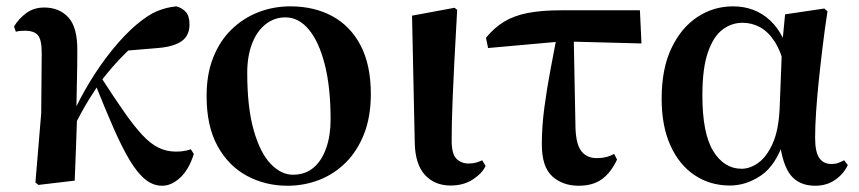

<svg xmlns="http://www.w3.org/2000/svg" viewBox="-20 -572 2720 608"><path d="M101.5 13.6 92.2 5.6 110.5 -213.7 112.1 -402.7Q112.3 -445.6 100.3 -460.2Q88.3 -474.7 58.9 -474.7Q51.3 -474.7 44.4 -474.1Q37.5 -473.5 30.2 -471.5L24.4 -488Q38.8 -512.4 62.8 -530.3Q86.9 -548.2 120.3 -548.2Q167.8 -548.2 196.8 -516.5Q225.8 -484.9 224.8 -409.8Q224.8 -363.8 223.6 -315.3Q222.3 -266.7 221.7 -218.7L224.5 -214.9Q222.7 -159.6 220.7 -107Q218.6 -54.3 216.6 0ZM209.1 -159.8 192.9 -180.8H198L206.9 -203.3Q232.3 -260 265.4 -314.3Q298.5 -368.7 336.3 -415.1Q374 -461.5 411.2 -493.2Q448.1 -524.4 477 -536.5Q506 -548.7 538.2 -551.9Q555.8 -547.5 567.9 -534.6Q580.1 -521.8 580.1 -494.6Q580.1 -459 555.2 -441.7Q530.3 -424.4 483.2 -420.2L370.8 -410.8L455.3 -471.6Q416.3 -441.7 376.9 -403.1Q337.5 -364.5 296.7 -311.3L292.1 -304.3Q276.8 -281.2 264 -260.6Q251.1 -240 238.2 -216.5Q225.3 -193 209.1 -159.8ZM493.5 16.2Q465.1 16.2 440.2 -3.7Q415.4 -23.7 391.1 -64Q366.9 -104.3 340.1 -165.2Q313.3 -226.2 280.7 -307.8L299.7 -327.6Q341.7 -262.6 373.1 -217.6Q404.5 -172.6 430.5 -144.7Q456.5 -116.8 481.9 -104.4Q507.3 -91.9 537.3 -91.9Q553.5 -91.9 565.2 -94.3Q576.8 -96.7 584.4 -99.3L593.8 -84.4Q577.9 -34.2 550.2 -9Q522.6 16.2 493.5 16.2Z M890.2 16.2Q820.5 16.2 762.1 -15.1Q703.6 -46.4 668.9 -109.5Q634.2 -172.7 634.2 -267.9Q634.2 -337.8 655.5 -390.7Q676.7 -443.6 713.8 -479.3Q750.8 -515 798.5 -533.5Q846.2 -551.9 899.6 -551.9Q974.8 -551.9 1032.3 -520.8Q1089.7 -489.7 1122 -428Q1154.3 -366.2 1154.3 -274.3Q1154.3 -202.9 1133.1 -148.4Q1111.8 -94 1074.9 -57.2Q1038 -20.5 990.4 -2.1Q942.8 16.2 890.2 16.2ZM907.4 -18.7Q946.5 -18.7 972.8 -41Q999.1 -63.3 1013 -103.1Q1026.9 -142.8 1026.9 -193.3Q1026.9 -296.1 1008.3 -368.4Q989.8 -440.6 957.6 -478.8Q925.5 -517 884.1 -517Q848.5 -517 820.9 -495.1Q793.3 -473.2 778.1 -433.5Q762.9 -393.7 762.9 -341.7Q762.9 -231.8 783.3 -160.1Q803.6 -88.3 836.8 -53.5Q870 -18.7 907.4 -18.7Z M1406.8 15.5Q1356.4 15.5 1325.6 -18.1Q1294.9 -51.7 1293.4 -119.2L1284.8 -522.4L1419.5 -547.4L1427.7 -540.7Q1422.3 -445.9 1418.9 -378.9Q1415.6 -311.9 1413.6 -265.3Q1411.6 -218.6 1410.9 -185.7Q1410.3 -152.8 1410.3 -126.4Q1410.3 -84 1425.6 -69.1Q1440.9 -54.2 1463.5 -54.2Q1477.7 -54.2 1488 -57.2Q1498.3 -60.2 1506.8 -64.5L1517.7 -46.8Q1508 -24.2 1478.4 -4.4Q1448.8 15.5 1406.8 15.5Z M1525.6 -419.9 1518.9 -452.5Q1545.1 -484.3 1576.1 -503.2Q1607.2 -522.2 1650.8 -530.8Q1694.3 -539.4 1756.8 -539.4H2006.4L2011.3 -434.4L1760.7 -441ZM1812.7 16.2Q1761.6 16.2 1728.7 -13.8Q1695.8 -43.7 1695.8 -114.6Q1695.8 -171.5 1703.8 -231.4Q1711.8 -291.4 1722.9 -350Q1733.9 -408.6 1743.8 -459.8H1796.7L1802.4 -165.9Q1804.4 -113.3 1821.8 -92.3Q1839.3 -71.3 1869.5 -71.3Q1885.8 -71.3 1898.9 -74.4Q1912 -77.6 1924.8 -84.6L1934 -66.6Q1914.4 -24.9 1885.7 -4.3Q1857.1 16.2 1812.7 16.2Z M2291.3 15.5Q2228.6 15.5 2179.7 -17.2Q2130.7 -49.9 2103 -111.3Q2075.2 -172.8 2075.2 -259.4Q2075.2 -354.6 2106.3 -419.6Q2137.3 -484.6 2188.6 -518.3Q2239.8 -551.9 2301.1 -551.9Q2370.7 -551.9 2418.5 -507.5Q2466.3 -463.2 2481 -381.8H2487.5L2466.2 -353.7Q2454.2 -407.4 2433.7 -439.4Q2413.2 -471.4 2387 -485.7Q2360.8 -499.9 2331.4 -499.9Q2296.7 -499.9 2267.8 -478.2Q2239 -456.5 2221.6 -406.1Q2204.2 -355.7 2204.2 -269.8Q2204.2 -149.6 2238.6 -93.6Q2273.1 -37.6 2328.5 -37.6Q2355.2 -37.6 2381.6 -56.6Q2407.9 -75.6 2426.7 -117.3Q2445.5 -159.1 2448.8 -227.4L2456.6 -428L2466.1 -526.6L2590.4 -545L2600.4 -536.5Q2591.9 -481.4 2585.1 -424.9Q2578.2 -368.4 2572.7 -315.4Q2567.2 -262.4 2564.2 -216.4Q2561.2 -170.4 2561.2 -135.4Q2561.2 -91.4 2574.2 -72.1Q2587.2 -52.7 2612.7 -52.7Q2625.9 -52.7 2635.2 -56.3Q2644.5 -60 2653 -64.5L2664.7 -49.4Q2652 -21.7 2625 -2.7Q2598 16.2 2561.5 16.2Q2510.9 16.2 2484.1 -17.1Q2457.3 -50.5 2448.4 -127.3L2463.4 -128.7Q2437.2 -48.4 2390 -16.4Q2342.8 15.5 2291.3 15.5Z"/></svg>

Font: Noto Serif JP
Style: Regular
Weight: 200
Designer: Ryoko NISHIZUKA 西塚涼子 (kana & ideographs); Frank Grießhammer (Latin, Greek & Cyrillic); Wenlong ZHANG 张文龙 (bopomofo); San
Foundry: Adobe
Version: Version 2.001;hotconv 1.1.0;makeotfexe 2.6.0